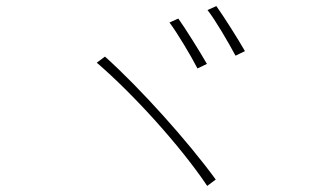

<svg xmlns="http://www.w3.org/2000/svg" viewBox="-20 -739 1040 631"><path d="M566 -678 537 -665C562 -632 608 -555 629 -514L660 -529C637 -569 589 -646 566 -678ZM691 -719 662 -706C688 -673 731 -599 754 -556L785 -571C761 -613 714 -687 691 -719ZM325 -553 298 -533C418 -430 574 -258 661 -128L689 -149C598 -274 441 -449 325 -553Z"/></svg>

Font: Source Han Sans JP VF
Style: Regular
Weight: 250
Designer: Ryoko NISHIZUKA 西塚涼子 (kana, bopomofo & ideographs); Paul D. Hunt (Latin, Greek & Cyrillic); Sandoll Communications 산돌커뮤니
Foundry: Adobe
Version: Version 2.004;hotconv 1.0.118;makeotfexe 2.5.65603